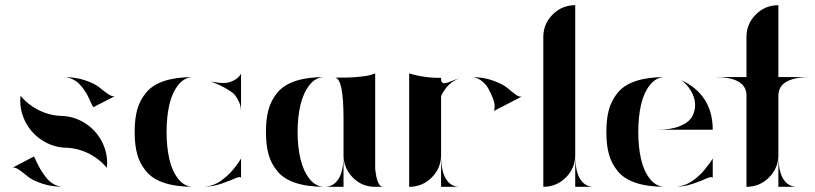

<svg xmlns="http://www.w3.org/2000/svg" viewBox="-20 -720 3142 740"><path d="M225 -273Q272 -269 310.5 -243.5Q349 -218 371 -177.5Q393 -137 393 -90Q393 -82 392 -73Q361 -110 317.5 -130.5Q274 -151 225 -151Q179 -155 140.5 -180.5Q102 -206 80 -246.5Q58 -287 58 -334Q58 -342 59 -351Q90 -314 133.5 -293.5Q177 -273 225 -273ZM340 -307Q337 -310 331.5 -322Q326 -334 320.5 -346Q315 -358 305 -372.5Q295 -387 284.5 -397.5Q274 -408 258 -415.5Q242 -423 225 -423Q271 -423 308 -410.5Q345 -398 362.5 -383.5Q380 -369 396 -358Q412 -347 422 -349ZM111 -117Q113 -113 120.5 -97Q128 -81 136.5 -66.5Q145 -52 157.5 -36Q170 -20 187.5 -10Q205 0 226 0Q179 0 142 -12.5Q105 -25 87.5 -39.5Q70 -54 54.5 -65Q39 -76 29 -74Z M791 -407Q795 -406 801 -404.5Q807 -403 823.5 -401Q840 -399 854 -401Q868 -403 884 -411.5Q900 -420 909 -436V-290Q909 -310 901.5 -326.5Q894 -343 886 -353Q878 -363 858.5 -374.5Q839 -386 828.5 -391Q818 -396 791 -407ZM762 0Q779 0 797 -6Q815 -12 829 -21.5Q843 -31 856 -43Q869 -55 878.5 -66.5Q888 -78 895 -87.5Q902 -97 905 -103L909 -109V-35Q904 -41 886 -32.5Q868 -24 833 -12Q798 0 762 0ZM726 -423Q691 -423 667 -392.5Q643 -362 632.5 -315.5Q622 -269 622 -211.5Q622 -154 632.5 -107.5Q643 -61 667 -30.5Q691 0 726 0Q659 0 613.5 -15Q568 -30 543.5 -59.5Q519 -89 509 -125Q499 -161 499 -211.5Q499 -262 509 -298Q519 -334 543.5 -363.5Q568 -393 613.5 -408Q659 -423 726 -423Z M1456 0H1423Q1373 -1 1338.5 -37Q1304 -73 1304 -123V-263Q1304 -418 1271 -421L1304 -420L1271 -421Q1325 -420 1364 -424Q1403 -428 1414 -433L1426 -437V-70Q1433 0 1456 0ZM1232 0Q1165 0 1119.5 -15Q1074 -30 1049.5 -59.5Q1025 -89 1015 -125Q1005 -161 1005 -211.5Q1005 -262 1015 -298Q1025 -334 1049.5 -363.5Q1074 -393 1119.5 -408Q1165 -423 1232 -423Q1197 -423 1173 -392.5Q1149 -362 1138 -315.5Q1127 -269 1127 -211.5Q1127 -154 1138 -107.5Q1149 -61 1173 -30.5Q1197 0 1232 0ZM1232 0Q1265 0 1284.5 -30Q1304 -60 1304 -122V0Z M1680 -122Q1680 -60 1699 -30Q1718 0 1751 0H1680ZM1719 -407Q1733 -413 1752 -418Q1706 -404 1680 -350V-123Q1680 -72 1644 -36Q1608 0 1557 0V-437Q1617 -419 1680 -420V-418Q1680 -412 1680.5 -409Q1681 -406 1684.5 -402Q1688 -398 1696.5 -399.5Q1705 -401 1719 -407ZM1679 -390Q1685 -392 1693 -396ZM1883 -292Q1886 -295 1886.5 -308.5Q1887 -322 1879.5 -341.5Q1872 -361 1862 -379Q1852 -397 1834 -410Q1816 -423 1796 -423Q1842 -423 1880 -409.5Q1918 -396 1936 -380.5Q1954 -365 1969 -354.5Q1984 -344 1993 -349Z M2268 0H2197V-123Q2197 -72 2161 -36Q2125 0 2074 0V-577Q2074 -628 2110 -664Q2146 -700 2197 -700V-123Q2197 -60 2216 -30Q2235 0 2268 0Z M2580 0Q2597 0 2615 -6Q2633 -12 2647 -21.5Q2661 -31 2674 -43Q2687 -55 2696 -66.5Q2705 -78 2712.5 -87.5Q2720 -97 2723 -103L2727 -109V-35Q2722 -41 2704 -32.5Q2686 -24 2651 -12Q2616 0 2580 0ZM2544 0Q2477 0 2431.5 -15Q2386 -30 2361.5 -59.5Q2337 -89 2327 -125Q2317 -161 2317 -211.5Q2317 -262 2327 -298Q2337 -334 2361.5 -363.5Q2386 -393 2431.5 -408Q2477 -423 2544 -423Q2509 -423 2485 -392.5Q2461 -362 2450.5 -315.5Q2440 -269 2440 -211.5Q2440 -154 2450.5 -107.5Q2461 -61 2485 -30.5Q2509 0 2544 0ZM2514 -220Q2566 -220 2600.5 -234Q2635 -248 2647.5 -270.5Q2660 -293 2659 -318.5Q2658 -344 2643.5 -369Q2629 -394 2606 -411Q2664 -384 2694 -339Q2727 -290 2727 -220Z M2980 -123Q2980 -60 2999 -30Q3018 0 3052 0H2980V-123Q2980 -72 2944 -36Q2908 0 2857 0V-356Q2853 -423 2735 -423H2857V-577Q2857 -628 2893 -664Q2929 -700 2980 -700V-423H3102Q3060 -423 3032 -414Q3004 -405 2992 -389Q2980 -373 2980 -351Z"/></svg>

Font: Oscilla
Style: Regular
Weight: 400
Designer: Ryan Lin
Version: Version 1.0